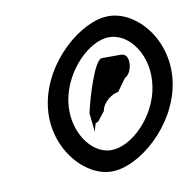

<svg xmlns="http://www.w3.org/2000/svg" viewBox="-64 -777 651 645"><g transform="rotate(-10 261.5 -454.0)"><path d="M94 -454C72 -312 174 -196 267 -196C363 -196 498 -312 520 -454C542 -597 442 -712 346 -712C253 -712 116 -597 94 -454ZM164 -454C180 -556 268 -642 336 -642C406 -642 467 -556 451 -454C436 -353 348 -267 278 -267C210 -267 149 -353 164 -454ZM227 -401 234 -336C233 -332 240 -366 243 -366C248 -366 252 -370 255 -374L276 -401C280 -430 316 -455 334 -455L365 -498C375 -502 385 -516 388 -536C391 -557 385 -576 367 -577H300C274 -577 235 -441 227 -401Z"/></g></svg>

Font: Ampere
Style: SCSuCndIta
Weight: 400
Version: Version 1